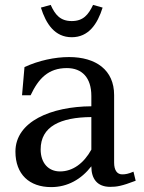

<svg xmlns="http://www.w3.org/2000/svg" viewBox="-20 -749 586 784"><path d="M262 -516C204 -516 138 -502 80 -475L70 -360H105C137 -428 177 -471 253 -471C315 -471 353 -432 353 -357V-315C189 -314 43 -253 43 -130C43 -37 100 15 189 15C256 15 312 -17 353 -70V-69C353 -19 377 14 430 14C456 14 477 11 534 -11L525 -48C504 -39 492 -37 479 -37C458 -37 446 -54 446 -85V-361C446 -463 372 -516 262 -516ZM146 -139C146 -233 227 -270 353 -271V-138C322 -82 277 -49 225 -49C178 -49 146 -83 146 -139ZM147 -718 187 -729C205 -689 226 -663 273 -663C320 -663 341 -689 360 -729L399 -718C378 -651 342 -597 273 -597C204 -597 168 -651 147 -718Z"/></svg>

Font: LT Superior Serif Medium
Style: Regular
Weight: 500
Designer: Daniel Lyons
Foundry: LyonsType
Version: Version 2.120;FEAKit 1.0